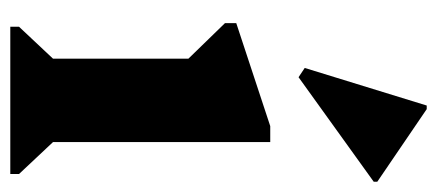

<svg xmlns="http://www.w3.org/2000/svg" viewBox="-258 -591 849 373"><g transform="rotate(90 166.5 -404.5)"><path d="M32 0V-17L94 -83V-346L25 -417V-439L225 -505H256V-83L318 -17V0ZM130 -560 112 -572 185 -809H192L333 -713V-706Z"/></g></svg>

Font: Platypi
Style: Bold
Weight: 700
Designer: David Sargent
Foundry: Bolt Cutter Type
Version: Version 1.200; ttfautohint (v1.8.4.7-5d5b)